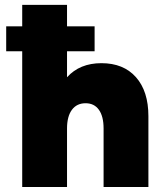

<svg xmlns="http://www.w3.org/2000/svg" viewBox="-20 -752 656 772"><path d="M360.4 -545.9H249.5V-441.4Q300.8 -498 387.7 -498Q476.6 -498 526.6 -441.7Q576.7 -385.3 576.7 -284.7V0H396.5V-235.4Q396.5 -284.2 377.7 -310.5Q358.9 -336.9 324.2 -336.9Q288.6 -336.9 269 -310.3Q249.5 -283.7 249.5 -235.4V0H69.3V-545.9H4.9V-646H69.3V-732.4H249.5V-646H360.4Z"/></svg>

Font: Kumbh Sans Black
Style: Regular
Weight: 900
Version: Version 1.005